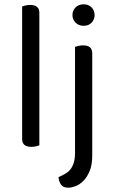

<svg xmlns="http://www.w3.org/2000/svg" viewBox="-20 -678 529 893"><path d="M163 -2Q158 0 148 2.5Q138 5 126 5Q83 5 83 -31V-648Q88 -650 98.5 -652.5Q109 -655 120 -655Q163 -655 163 -619ZM252 146Q270 138 284.5 129.5Q299 121 308.5 108.5Q318 96 323.5 77.5Q329 59 329 30V-460Q334 -462 344.5 -464.5Q355 -467 367 -467Q409 -467 409 -430V45Q409 89 397 117.5Q385 146 367.5 163.5Q350 181 331 188Q312 195 298 195Q273 195 263.5 180.5Q254 166 252 146ZM317 -608Q317 -629 331.5 -643.5Q346 -658 369 -658Q392 -658 406 -643.5Q420 -629 420 -608Q420 -587 406 -572.5Q392 -558 369 -558Q346 -558 331.5 -572.5Q317 -587 317 -608Z"/></svg>

Font: Baloo Thambi 2
Style: Regular
Weight: 400
Designer: Aadarsh Rajan and Ek Type
Foundry: Ek Type
Version: Version 1.640;hotconv 1.0.111;makeotfexe 2.5.65597; ttfautoh